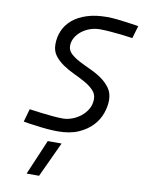

<svg xmlns="http://www.w3.org/2000/svg" viewBox="-105 -777 844 1136"><g transform="rotate(10 317.5 -208.5)"><path d="M635 -685Q634 -679 632 -673Q630 -668 628 -661Q626 -654 624 -647Q619 -630 613 -609Q578 -614 544 -618Q515 -621 480.5 -624Q446 -627 416 -627Q385 -627 356.5 -617Q328 -607 306 -589.5Q284 -572 271 -549Q258 -526 258 -500Q258 -473 279 -453.5Q300 -434 331.5 -417.5Q363 -401 399.5 -384.5Q436 -368 467.5 -346Q499 -324 520 -294.5Q541 -265 541 -222Q541 -186 527 -145Q513 -104 481.5 -69.5Q450 -35 399 -12Q348 11 274 11Q245 11 209 8Q173 5 141 0Q103 -4 66 -11L88 -89Q127 -83 164 -79Q196 -75 230.5 -72Q265 -69 291 -69Q316 -69 344 -79Q372 -89 396 -107.5Q420 -126 436 -153Q452 -180 452 -214Q452 -244 431 -266Q410 -288 379 -305.5Q348 -323 311.5 -340Q275 -357 244 -378Q213 -399 192 -426.5Q171 -454 171 -494Q171 -539 188 -577.5Q205 -616 239 -644.5Q273 -673 324.5 -689.5Q376 -706 444 -706Q472 -706 505 -702.5Q538 -699 566.5 -695Q595 -691 614.5 -688Q634 -685 635 -685ZM226 78H309L211 289H136Z"/></g></svg>

Font: Panefresco 500wt
Style: Italic
Weight: 700
Foundry: Campivisivi & Chank Co
Version: Version 1.000